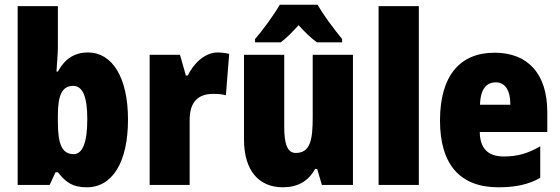

<svg xmlns="http://www.w3.org/2000/svg" viewBox="-20 -786 2378 816"><path d="M226 -588V-760H55V0H191L216 -54H226C261 -9 291 10 349 10C458 10 524 -97 524 -278C524 -457 457 -563 354 -563C296 -563 255 -535 226 -482H220C223 -526 226 -562 226 -588ZM291 -421C332 -421 351 -374 351 -280C351 -180 331 -131 293 -131C244 -131 226 -172 226 -267V-297C226 -383 245 -421 291 -421Z M905 -563C848 -563 801 -513 778 -465H770L745 -553H616V0H786V-276C786 -357 826 -387 886 -387C911 -387 927 -385 940 -381L954 -557C937 -561 921 -563 905 -563Z M1330 -766H1169C1148 -728 1095 -655 1064 -620V-606H1173C1195 -622 1219 -646 1249 -679C1278 -647 1303 -623 1327 -606H1434V-620C1396 -667 1355 -721 1330 -766ZM1480 -553H1309V-289C1309 -194 1300 -136 1237 -136C1201 -136 1188 -174 1188 -248V-553H1017V-193C1017 -60 1081 10 1182 10C1244 10 1290 -15 1319 -68H1328L1348 0H1480Z M1760 0V-760H1589V0Z M2082 -562C1934 -562 1850 -463 1850 -274C1850 -86 1936 10 2098 10C2171 10 2226 -2 2276 -30V-164C2222 -133 2178 -121 2121 -121C2053 -121 2020 -156 2019 -225H2306V-310C2306 -474 2222 -562 2082 -562ZM2087 -436C2125 -436 2149 -405 2149 -341H2020C2022 -410 2049 -436 2087 -436Z"/></svg>

Font: Noto Sans Khmer Condensed Black
Style: Regular
Weight: 900
Width: 3
Designer: Danh Hong and the Monotype Design Team
Foundry: Monotype Imaging Inc.
Version: Version 2.004